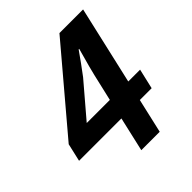

<svg xmlns="http://www.w3.org/2000/svg" viewBox="-220 -875 1010 1010"><g transform="rotate(-45 285.0 -370.0)"><path d="M322 -304 357 -455Q362 -479 398 -608H394Q350 -545 307 -488L150 -304ZM521 -192H433L389 0H252L296 -192H-19L4 -292L383 -740H559L459 -304H547Z"/></g></svg>

Font: KaiGen Gothic CN Bold
Style: Bold
Weight: 700
Designer: Ryoko NISHIZUKA  (kana & ideographs); Paul D. Hunt (Latin, Greek & Cyrillic); Wenlong ZHANG  (bopomofo); Sandoll Communi
Foundry: Adobe Systems Incorporated
Version: Version 1.002.20150501